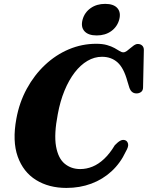

<svg xmlns="http://www.w3.org/2000/svg" viewBox="-20 -934 744 967"><path d="M611 -227.5Q621.5 -223.5 625 -209.8Q628.5 -196 613.5 -170.5Q586.5 -112.5 542 -71.5Q497.5 -30.5 439.8 -9Q382 12.5 314.5 12.5Q226 12.5 161.5 -27.5Q97 -67.5 69.2 -145.5Q41.5 -223.5 62.5 -336.5Q77.5 -418.5 115 -487.2Q152.5 -556 206.8 -607Q261 -658 327 -685.8Q393 -713.5 464.5 -713.5Q496.5 -713.5 519 -707Q541.5 -700.5 556.8 -692Q572 -683.5 582.2 -677Q592.5 -670.5 601 -670.5Q609.5 -670.5 618.5 -677Q627.5 -683.5 636.5 -691.5Q645.5 -699.5 655 -706Q664.5 -712.5 674 -712.5Q687.5 -712.5 696 -704.5Q704.5 -696.5 704.5 -682.5L700.5 -494Q700.5 -478.5 690.8 -471Q681 -463.5 667.5 -463.5Q641.5 -463.5 631.5 -492.5L621.5 -525Q603.5 -591.5 572 -619.8Q540.5 -648 493.5 -648Q455.5 -648 420.5 -627.5Q385.5 -607 356.2 -569Q327 -531 305 -477.8Q283 -424.5 271 -359Q251.5 -258 262.2 -197.2Q273 -136.5 305.8 -109.5Q338.5 -82.5 384 -82.5Q415.5 -82.5 445.8 -94.8Q476 -107 504.5 -133.8Q533 -160.5 558.5 -203Q574.5 -219.5 586.8 -225.8Q599 -232 611 -227.5ZM467 -755.5Q424.5 -755.5 405.2 -777Q386 -798.5 396 -835.5Q406 -871.5 436.5 -893Q467 -914.5 509.5 -914.5Q552.5 -914.5 571.2 -893Q590 -871.5 580.5 -835.5Q570.5 -799 540.2 -777.2Q510 -755.5 467 -755.5Z"/></svg>

Font: Fraunces
Style: Bold Italic
Weight: 700
Italic angle: -16°
Version: Version 1.000;[b76b70a41]